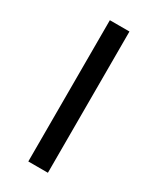

<svg xmlns="http://www.w3.org/2000/svg" viewBox="-139 -544 479 588"><g transform="rotate(30 100.5 -250.0)"><path d="M68.4 0V-499.5H137.7V0Z"/></g></svg>

Font: Pontano Sans
Style: Regular
Weight: 400
Foundry: vernon adams
Version: 1.0